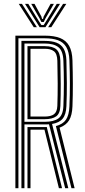

<svg xmlns="http://www.w3.org/2000/svg" viewBox="-20 -987 444 1007"><path d="M60.7 0V-800H215.1Q264 -800 295.4 -787.4Q326.9 -774.7 342.7 -746.4Q358.5 -718.1 360 -670.7Q361.9 -607.7 362.1 -547.7Q362.3 -487.7 360 -429Q358.2 -382.2 342.5 -356.3Q326.8 -330.5 292.5 -317.4L371.3 0H354.8L273.1 -325.9Q309.8 -335.3 326.1 -359.4Q342.4 -383.6 344.1 -429.4Q346.7 -489.7 346.6 -548.5Q346.5 -607.4 344.1 -670.3Q342.5 -715.5 327.3 -740.7Q312.1 -765.9 283.8 -776.1Q255.6 -786.2 215.1 -786.2H76.6V0ZM124.1 0V-320.6H202Q208 -320.6 213.8 -320.6Q219.7 -320.6 225.2 -320.8L305.4 0H288.9L213.2 -307Q210.7 -306.8 207.9 -306.8Q205.2 -306.8 202.4 -306.8H139.9V0ZM92.4 0V-772.5H215.1Q251.5 -772.5 276.1 -763.2Q300.8 -753.9 313.8 -731.6Q326.9 -709.2 328.3 -669.9Q330.2 -611.8 330.6 -551.3Q330.9 -490.8 328.3 -430.4Q326.5 -386.6 308.9 -364.9Q291.3 -343.2 253 -336.8L338.3 0H321.8L237 -335.1Q231.8 -334.8 226 -334.6Q220.3 -334.4 214.5 -334.4H108.2V0ZM108.2 -348.1H214.5Q261.5 -348.1 286.1 -365.7Q310.6 -383.2 312.5 -430.8Q315 -492.2 315 -550.1Q315 -607.9 312.5 -668.9Q310.4 -721.1 285.8 -739.9Q261.3 -758.7 215.1 -758.7H108.2ZM124.1 -361.9V-744.9H215.1Q256.8 -744.9 276.2 -727.6Q295.5 -710.2 296.6 -668.6Q298.2 -606.1 298.5 -546.9Q298.8 -487.8 296.6 -431.1Q295.1 -391.3 274.5 -376.6Q254 -361.9 214.5 -361.9ZM139.9 -375.7H214.5Q246.8 -375.7 263.2 -387.8Q279.6 -400 280.8 -432.1Q282.8 -489 282.6 -548.6Q282.4 -608.2 280.8 -668.2Q279.8 -705.3 262.8 -718.2Q245.9 -731.2 215.1 -731.2H139.9ZM78.3 -966.8H95.1L173.4 -844.4H156.9ZM111.2 -966.8H128.4L181.6 -879.6L197.2 -855.4H209.1L224.4 -879.6L277.6 -966.8H294.8L218.3 -844.4H187.8ZM143.8 -966.8H161L197.1 -900.3L200.5 -887.6H205.8L209 -900.3L245.4 -966.8H262.6L219.1 -891.6L209.2 -871.5H197.1L187.1 -891.6ZM310.9 -966.8H327.8L249.1 -844.4H232.6Z"/></svg>

Font: Big Shoulders Inline Text Thin
Style: Regular
Weight: 100
Designer: Patric King
Foundry: XO Type Co
Version: Version 2.002